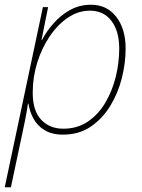

<svg xmlns="http://www.w3.org/2000/svg" viewBox="-39 -558 598 810"><path d="M-19 232 142 -528H164L136 -389H138Q156 -424 186 -458.5Q216 -493 256 -515.5Q296 -538 345 -538Q412 -538 451.5 -487Q491 -436 491 -353Q491 -292 475 -228.5Q459 -165 426 -111Q393 -57 343.5 -23.5Q294 10 227 10Q180 10 149 -9Q118 -28 102 -58Q86 -88 81 -121H79Q74 -87 67 -51.5Q60 -16 53 15L7 232ZM228 -15Q287 -15 331.5 -45Q376 -75 405.5 -125Q435 -175 449.5 -234.5Q464 -294 464 -353Q464 -426 431.5 -469.5Q399 -513 340 -513Q291 -513 247.5 -483.5Q204 -454 170.5 -404.5Q137 -355 118 -293.5Q99 -232 99 -167Q99 -90 135 -52.5Q171 -15 228 -15Z"/></svg>

Font: Noto Sans Disp Thin
Style: Italic
Weight: 100
Italic angle: -12°
Designer: Monotype Design Team
Foundry: Monotype Imaging Inc.
Version: Version 2.000;GOOG;noto-source:20170915:90ef993387c0